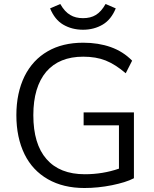

<svg xmlns="http://www.w3.org/2000/svg" viewBox="-20 -934 771 962"><path d="M651 -371V-41Q630 -30 602.5 -21.5Q575 -13 541 -6Q471 8 403 8Q297 8 220 -36Q143 -80 103 -161Q62 -245 62 -357Q62 -468 103 -552Q144 -634 219 -677Q293 -720 397 -720Q473 -720 535 -698Q597 -676 642 -630L610 -567Q584 -589 559 -605Q534 -621 509 -631Q461 -650 397 -650Q277 -650 212 -575Q147 -498 147 -357Q147 -212 213 -137Q279 -61 405 -61Q495 -61 576 -89V-306H399V-371ZM396 -785Q340 -785 296 -811Q254 -836 231 -892L282 -914Q304 -875 332 -859Q358 -843 396 -843Q434 -843 460 -859Q487 -875 509 -914L560 -892Q537 -836 495 -811Q451 -785 396 -785Z"/></svg>

Font: PRinguin Sans
Style: Regular
Weight: 400
Designer: Vernon Adams
Foundry: Vernon Adams
Version: ""